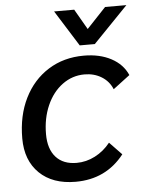

<svg xmlns="http://www.w3.org/2000/svg" viewBox="-52 -746 610 799"><g transform="rotate(-5 253.0 -347.0)"><path d="M26 -189Q26 -284 62 -356.5Q98 -429 162.5 -469.5Q227 -510 311 -510Q377 -510 425 -484.5Q473 -459 493 -413L423 -360Q409 -394 378 -413Q347 -432 307 -432Q256 -432 214.5 -401.5Q173 -371 149.5 -317.5Q126 -264 126 -198Q126 -136 156.5 -102Q187 -68 243 -68Q283 -68 320 -87Q357 -106 384 -140L435 -87Q359 10 232 10Q136 10 81 -43.5Q26 -97 26 -189ZM204 -704H288L337 -619L417 -704H506L361 -554H298Z"/></g></svg>

Font: Sarabun Medium
Style: Italic
Weight: 500
Italic angle: -10°
Designer: Suppakit Chalermlarp | Katatrad Co.,Ltd.
Foundry: Cadson Demak Co.,Ltd.
Version: Version 1.000; ttfautohint (v1.6)